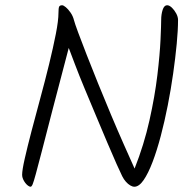

<svg xmlns="http://www.w3.org/2000/svg" viewBox="-20 -728 742 729"><path d="M656 -652Q656 -614 651 -561.5Q646 -509 637.5 -449Q629 -389 617 -328Q605 -267 590.5 -212Q576 -157 559.5 -113.5Q543 -70 525.5 -44.5Q508 -19 490 -19Q483 -19 474.5 -24Q466 -29 458 -38Q450 -47 444 -59Q438 -71 422.5 -105.5Q407 -140 387 -187.5Q367 -235 344.5 -288.5Q322 -342 301 -392.5Q280 -443 264.5 -484Q249 -525 241 -546Q203 -403 178.5 -307.5Q154 -212 139 -154.5Q124 -97 116 -67.5Q108 -38 104 -28.5Q100 -19 96 -19Q92 -19 86.5 -23Q81 -27 76 -33.5Q71 -40 67.5 -48Q64 -56 64 -64Q64 -82 74 -126Q84 -170 99.5 -229.5Q115 -289 133 -355Q151 -421 166.5 -484.5Q182 -548 192 -599Q202 -650 202 -679Q202 -697 204.5 -702.5Q207 -708 216 -708Q221 -708 230 -700.5Q239 -693 248 -680Q257 -667 261 -651Q264 -639 277 -604Q290 -569 309.5 -519Q329 -469 352.5 -411Q376 -353 401 -293.5Q426 -234 449.5 -181Q473 -128 491 -88Q527 -179 547.5 -271Q568 -363 577.5 -442.5Q587 -522 589.5 -578Q592 -634 592 -653Q592 -673 597.5 -690.5Q603 -708 615 -708Q623 -708 632.5 -699Q642 -690 649 -677Q656 -664 656 -652Z"/></svg>

Font: Kalam Variable Light
Style: Regular
Weight: 300
Designer: Lipi Raval, Jonny Pinhorn
Foundry: Indian Type Foundry
Version: Version 3.000